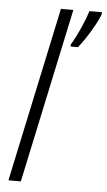

<svg xmlns="http://www.w3.org/2000/svg" viewBox="-54 -797 463 832"><g transform="rotate(5 177.5 -380.5)"><path d="M15 0 177 -760H231L69 0ZM233 -601H265Q290 -632 317 -677Q344 -722 355 -752V-761H301Q291 -729 271.5 -685Q252 -641 233 -610Z"/></g></svg>

Font: Noto Sans Display SemiCondensed Light
Style: Italic
Weight: 300
Width: 4
Italic angle: -12°
Designer: Monotype Design Team
Foundry: Monotype Imaging Inc.
Version: Version 1.900